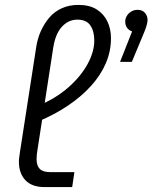

<svg xmlns="http://www.w3.org/2000/svg" viewBox="-20 -762 621 782"><path d="M162 0Q110 0 83.5 -28Q57 -56 57 -104Q57 -113 58.5 -122.5Q60 -132 61 -141L127 -567Q132 -603 146 -634.5Q160 -666 181 -690.5Q202 -715 232 -728.5Q262 -742 299 -742Q345 -742 374 -723.5Q403 -705 417.5 -674.5Q432 -644 432 -606Q432 -554 411.5 -505.5Q391 -457 351.5 -413Q312 -369 257 -332Q202 -295 135 -267L137 -332Q205 -360 256 -404Q307 -448 335.5 -499Q364 -550 364 -597Q364 -635 348 -658.5Q332 -682 295 -682Q259 -682 232.5 -653.5Q206 -625 197 -569L133 -154Q131 -143 130 -133Q129 -123 129 -114Q129 -87 142 -74Q155 -61 184 -61H283L274 0ZM469 -510 518 -634Q504 -639 497 -649.5Q490 -660 490 -674Q490 -687 497 -698Q504 -709 515.5 -715.5Q527 -722 540 -722Q560 -722 570.5 -709.5Q581 -697 581 -680Q581 -672 577 -658Q573 -644 567 -630L517 -510Z"/></svg>

Font: MuseoModerno Thin Light
Style: Italic
Weight: 300
Italic angle: -9°
Version: Version 1.003